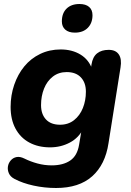

<svg xmlns="http://www.w3.org/2000/svg" viewBox="-20 -748 655 959"><path d="M260 191Q202 191 147.5 179Q93 167 53 146Q32 135 24.5 118Q17 101 19.5 84Q22 67 33.5 53.5Q45 40 62.5 36.5Q80 33 102 44Q132 59 167 68.5Q202 78 238 78Q295 78 330.5 54Q366 30 375 -25L389 -108L397 -107Q374 -60 329 -36Q284 -12 230 -12Q171 -12 126.5 -36Q82 -60 57.5 -105.5Q33 -151 33 -214Q33 -272 51 -324.5Q69 -377 101.5 -416.5Q134 -456 180.5 -478.5Q227 -501 283 -501Q340 -501 382 -475.5Q424 -450 441 -401L428 -364L437 -426Q443 -464 465 -481.5Q487 -499 523 -499Q558 -499 573.5 -476Q589 -453 582 -411L522 -33Q506 74 440.5 132.5Q375 191 260 191ZM280 -125Q321 -125 350 -148Q379 -171 394 -208.5Q409 -246 409 -290Q409 -335 384 -361.5Q359 -388 313 -388Q273 -388 244 -365.5Q215 -343 200 -305.5Q185 -268 185 -223Q185 -178 209.5 -151.5Q234 -125 280 -125ZM354 -585Q323 -585 306 -600Q289 -615 289 -641Q289 -682 312.5 -705Q336 -728 377 -728Q408 -728 425 -713.5Q442 -699 442 -672Q442 -633 418.5 -609Q395 -585 354 -585Z"/></svg>

Font: Nunito ExtraLight ExtraBold
Style: Italic
Weight: 800
Italic angle: -9°
Version: Version 3.602